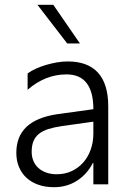

<svg xmlns="http://www.w3.org/2000/svg" viewBox="-20 -768 541 800"><path d="M369 0V-89H367Q342 -41 300 -14.5Q258 12 205 12Q168 12 139 1.5Q110 -9 90 -27.5Q70 -46 59 -72.5Q48 -99 48 -131Q48 -199 90 -239Q132 -279 217 -292L369 -313Q369 -458 257 -458Q169 -458 95 -394V-462Q110 -473 130 -482Q150 -491 172 -497.5Q194 -504 217 -508Q240 -512 262 -512Q346 -512 388.5 -465Q431 -418 431 -325V0ZM240 -243Q206 -238 182 -230.5Q158 -223 142.5 -210.5Q127 -198 119.5 -180Q112 -162 112 -135Q112 -115 119 -98Q126 -81 139.5 -68.5Q153 -56 172.5 -49Q192 -42 216 -42Q250 -42 277.5 -54.5Q305 -67 325.5 -89.5Q346 -112 357.5 -143.5Q369 -175 369 -211V-261ZM260 -587 136 -748H202L313 -587Z"/></svg>

Font: LuenTai2017
Style: Regular
Weight: 400
Designer: LuenTai
Foundry: Microsoft Corpration
Version: Version 1.00 November 27, 2016, initial release